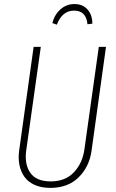

<svg xmlns="http://www.w3.org/2000/svg" viewBox="-20 -912 567 942"><path d="M258.8 -791 236.8 -798.8Q248 -841.3 277.3 -866.7Q306.6 -892.1 345.2 -892.1Q385.7 -892.1 409.4 -865.5Q433.1 -838.9 433.1 -795.9L409.2 -793Q403.3 -859.9 342.8 -859.9Q285.6 -859.9 258.8 -791ZM500 -682.1 429.2 -172.9Q418.5 -94.2 366 -42.2Q313.5 9.8 227.1 9.8Q182.1 9.8 149.4 -5.1Q116.7 -20 98.9 -45.9Q81.1 -71.8 75 -104.5Q68.8 -137.2 74.2 -174.8L145 -682.1H180.2L108.9 -175.8Q99.1 -106.9 128.4 -64.5Q157.7 -22 229 -22Q300.8 -22 342.8 -66.9Q384.8 -111.8 394 -178.2L464.8 -682.1Z"/></svg>

Font: Fira Sans Compressed UltraLight
Style: Italic
Weight: 200
Width: 3
Italic angle: -8°
Designer: Carrois Corporate & Edenspiekermann AG
Foundry: Carrois Corporate GbR & Edenspiekermann AG
Version: Version 4.203;PS 004.203;hotconv 1.0.88;makeotf.lib2.5.64775